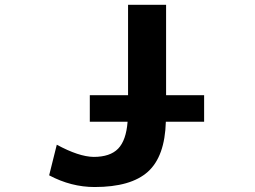

<svg xmlns="http://www.w3.org/2000/svg" viewBox="-20 -752 1040 784"><path d="M346.7 -254.9V-363.3H502.9V-732.4H658.2V-363.3H813.5V-254.9H657.2Q653.3 -113.3 584 -50.8Q514.6 11.7 366.2 11.7Q270.5 11.7 180.7 -36.1L211.9 -161.1Q301.8 -112.3 362.3 -111.3Q429.7 -111.3 462.4 -145Q495.1 -178.7 501 -254.9Z"/></svg>

Font: Gen Shin Gothic Monospace Bold
Style: Bold
Weight: 700
Designer: [Source Han Sans]
Ryoko NISHIZUKA  (kana & ideographs); Paul D. Hunt (Latin, Greek & Cyrillic); Wenlong ZHANG  (bopomofo
Version: Version 1.002.20150607